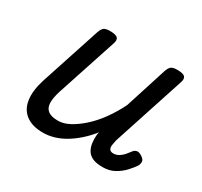

<svg xmlns="http://www.w3.org/2000/svg" viewBox="-117 -668 880 838"><g transform="rotate(30 323.0 -249.5)"><path d="M184 16Q130 16 98 -8Q66 -32 59.5 -76.5Q53 -121 72 -181L171 -483Q178 -503 187.5 -509Q197 -515 216 -515Q247 -515 255.5 -505.5Q264 -496 257 -476L158 -175Q146 -137 147 -112Q148 -87 164.5 -74.5Q181 -62 215 -62Q242 -62 271.5 -77.5Q301 -93 332 -120.5Q363 -148 391.5 -187Q420 -226 443 -273L510 -483Q517 -503 526.5 -509Q536 -515 555 -515Q586 -515 594.5 -505.5Q603 -496 596 -476L478 -115Q475 -102 473 -89Q471 -76 476 -67.5Q481 -59 496 -59Q509 -59 521.5 -66Q534 -73 544 -84.5Q554 -96 562 -107Q568 -116 579 -119Q590 -122 605 -112Q621 -102 622 -91.5Q623 -81 618 -70Q607 -53 588 -32.5Q569 -12 543.5 2Q518 16 485 16Q452 16 433 7Q414 -2 405 -18Q396 -34 393.5 -54Q391 -74 393 -96L396 -108Q372 -78 346 -55Q320 -32 293 -16Q266 0 238.5 8Q211 16 184 16Z"/></g></svg>

Font: Playwrite HR
Style: Regular
Weight: 400
Designer: Veronika Burian, José Scaglione
Foundry: TypeTogether
Version: Version 1.002